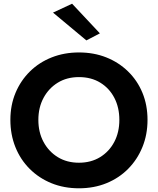

<svg xmlns="http://www.w3.org/2000/svg" viewBox="-20 -997 851 1036"><path d="M187 -350Q187 -417 215 -469Q243 -521 292 -551Q341 -581 406 -581Q472 -581 521 -551Q570 -521 597 -469Q624 -417 624 -350Q624 -283 596.5 -231Q569 -179 520 -149Q471 -119 406 -119Q341 -119 292 -149Q243 -179 215 -231Q187 -283 187 -350ZM36 -350Q36 -271 63 -203.5Q90 -136 140 -86Q190 -36 257.5 -8.5Q325 19 406 19Q487 19 554.5 -8.5Q622 -36 671.5 -86Q721 -136 748.5 -203.5Q776 -271 776 -350Q776 -430 748.5 -496.5Q721 -563 670.5 -612Q620 -661 553 -687.5Q486 -714 406 -714Q327 -714 259.5 -687.5Q192 -661 142 -612Q92 -563 64 -496.5Q36 -430 36 -350ZM266 -929 446 -779 519 -817 369 -977Z"/></svg>

Font: Jost SemiBold
Style: Regular
Weight: 600
Version: Version 3.710